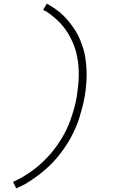

<svg xmlns="http://www.w3.org/2000/svg" viewBox="-20 -861 640 1042"><path d="M68 161 51 126Q78 114 103.5 99Q129 84 153.5 66.5Q178 49 200 29Q222 9 242.5 -13Q263 -35 280.5 -59Q298 -83 313.5 -108Q329 -133 341.5 -159.5Q354 -186 363.5 -213Q373 -240 382 -272Q391 -304 394 -322L398 -346Q402 -373 404.5 -399.5Q407 -426 407.5 -452.5Q408 -479 405.5 -505Q403 -531 398 -556.5Q393 -582 384.5 -605.5Q376 -629 365 -651.5Q354 -674 340 -694.5Q326 -715 309.5 -733Q293 -751 270.5 -769.5Q248 -788 234 -797L214 -807L234 -841Q258 -828 280.5 -812.5Q303 -797 322.5 -778Q342 -759 358.5 -738Q375 -717 389.5 -694Q404 -671 414.5 -645.5Q425 -620 433 -593.5Q441 -567 444.5 -539Q448 -511 449.5 -482Q451 -453 449 -419Q447 -385 444 -366L440 -340Q435 -311 427.5 -281.5Q420 -252 411 -223Q402 -194 389.5 -165.5Q377 -137 362 -110Q347 -83 329 -57Q311 -31 290.5 -6.5Q270 18 247 40Q224 62 199 81.5Q174 101 143 121.5Q112 142 93 150Z"/></svg>

Font: Iosevka Aile XLt Obl
Style: Regular
Weight: 200
Italic angle: -9°
Designer: Belleve Invis
Foundry: Belleve Invis
Version: Version 31.1.0; ttfautohint (v1.8.4)